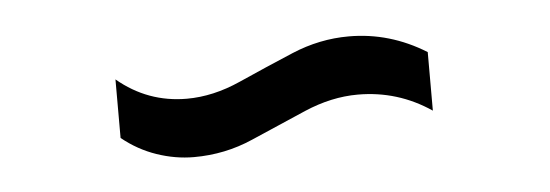

<svg xmlns="http://www.w3.org/2000/svg" viewBox="-25 -422 561 196"><g transform="rotate(-5 255.0 -323.5)"><path d="M415 -295Q381 -318 340 -318Q313 -318 285 -306Q257 -294 228.5 -281.5Q200 -269 168 -269Q149 -269 130 -275.5Q111 -282 95 -295V-355Q126 -329 166 -329Q193 -329 221 -341.5Q249 -354 277.5 -366Q306 -378 336 -378Q378 -378 415 -355Z"/></g></svg>

Font: Unica One
Style: Regular
Weight: 400
Designer: Eduardo Rodriguez Tunni
Foundry: Eduardo Rodriguez Tunni
Version: Version 2.000; ttfautohint (v1.8.4.7-5d5b);gftools[0.9.23]